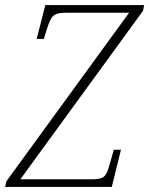

<svg xmlns="http://www.w3.org/2000/svg" viewBox="-55 -734 586 754"><path d="M-35 0H384L420 -146H392L374 -83C361 -40 354 -30 306 -30H25L507 -692L511 -714H123L89 -581H117L128 -616C146 -673 154 -684 206 -684H452L-30 -22Z"/></svg>

Font: Noto Serif Condensed ExtraLight
Style: Italic
Weight: 200
Width: 3
Italic angle: -12°
Designer: Monotype Design Team
Foundry: Monotype Imaging Inc.
Version: Version 2.013